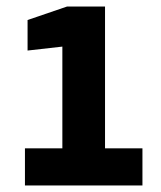

<svg xmlns="http://www.w3.org/2000/svg" viewBox="-20 -845 492 585"><path d="M170 -280V-703L64 -691V-784L184 -825H300V-280ZM56 -280V-393H414V-280Z"/></svg>

Font: Exo Thin
Style: Bold
Weight: 700
Version: Version 2.000